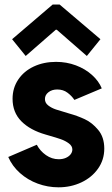

<svg xmlns="http://www.w3.org/2000/svg" viewBox="-20 -800 483 828"><path d="M15.6 -123 138.7 -175.8Q152.8 -148.9 178.2 -131.1Q203.6 -113.3 233.4 -113.3Q251 -113.3 264.4 -119.4Q277.8 -125.5 284.9 -135Q292 -144.5 292 -155.3Q292 -170.4 276.9 -181.6Q261.7 -192.9 242.2 -199.7Q222.7 -206.5 193.4 -214.8Q181.6 -218.8 176.8 -219.7Q109.9 -238.8 72 -277.1Q34.2 -315.4 34.2 -374Q34.2 -420.4 58.6 -456.8Q83 -493.2 125.7 -513.2Q168.5 -533.2 221.7 -533.2Q267.1 -533.2 307.4 -518.1Q347.7 -502.9 376.7 -476.8Q405.8 -450.7 418.9 -418.9L300.8 -369.1Q289.6 -386.2 271.2 -400.1Q252.9 -414.1 226.6 -414.1Q204.1 -414.1 189 -402.3Q173.8 -390.6 173.8 -373Q173.8 -356.4 187.7 -345.5Q201.7 -334.5 221.2 -327.9Q240.7 -321.3 278.3 -310.5Q313.5 -300.8 345.2 -286.1Q377 -271.5 403.3 -240Q429.7 -208.5 429.7 -159.2Q429.7 -110.8 402.8 -72.8Q376 -34.7 330.8 -13.4Q285.6 7.8 232.4 7.8Q186 7.8 142.8 -8.1Q99.6 -23.9 66.2 -53.7Q32.7 -83.5 15.6 -123ZM32.2 -630.9 207 -780.3H237.3L413.1 -630.9L354.5 -558.6L224.6 -671.9H220.7L90.8 -558.6Z"/></svg>

Font: Reddit Sans Vanilla ExtraBold
Style: Regular
Weight: 800
Designer: Stephen Hutchings
Foundry: Reddit
Version: Version 1.013